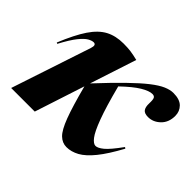

<svg xmlns="http://www.w3.org/2000/svg" viewBox="-121 -709 906 906"><g transform="rotate(45 331.5 -256.0)"><path d="M346 -511 270 -278.5Q338.5 -352 387.8 -400Q437 -448 472.2 -475.5Q507.5 -503 533.2 -514Q559 -525 580 -525Q622.5 -525 642.8 -504.8Q663 -484.5 663 -454.5Q663 -411 636.2 -385.2Q609.5 -359.5 575.5 -359.5Q551 -359.5 542 -372Q533 -384.5 534 -409.5Q535 -435 530.5 -443.2Q526 -451.5 513.5 -451.5Q492.5 -451.5 458.2 -431Q424 -410.5 374 -362.5Q402.5 -252.5 424.8 -193Q447 -133.5 464.5 -110.8Q482 -88 496.5 -88Q511.5 -88 534.5 -106.8Q557.5 -125.5 599 -183L605.5 -178.5Q566 -105.5 532 -63.5Q498 -21.5 466.5 -4.2Q435 13 403.5 13Q375.5 13 353.8 -8Q332 -29 310.5 -86Q289 -143 261 -250L179.5 0H22L154.5 -399.5Q164 -428 145 -428Q133.5 -428 117.2 -418.8Q101 -409.5 79.2 -382.5Q57.5 -355.5 28.5 -301L22.5 -304Q57 -388 89.2 -435.8Q121.5 -483.5 159.5 -503.5Q197.5 -523.5 249 -523.5Q276.5 -523.5 297 -520.8Q317.5 -518 346 -511Z"/></g></svg>

Font: Newsreader 72pt
Style: Bold Italic
Weight: 700
Italic angle: -17°
Designer: Hugues Gentile
Foundry: Production Type
Version: Version 1.003; ttfautohint (v1.8.3)